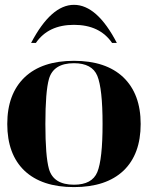

<svg xmlns="http://www.w3.org/2000/svg" viewBox="-20 -762 616 787"><path d="M107.4 -585.9Q189.5 -742.2 283.2 -742.2Q377.9 -742.2 459 -585.9H439.5Q388.7 -660.2 283.2 -660.2Q177.7 -660.2 127 -585.9ZM283.2 -4.9Q357.4 -4.9 378.9 -56.6Q400.4 -109.4 400.4 -253.9Q400.4 -398.4 378.9 -451.2Q357.4 -502.9 283.2 -502.9Q199.2 -502.9 180.7 -438.5Q166 -386.7 166 -253.9Q166 -121.1 180.7 -69.3Q199.2 -4.9 283.2 -4.9ZM80.1 -62.5Q9.8 -129.9 9.8 -253.9Q9.8 -377 81.1 -445.3Q152.3 -512.7 283.2 -512.7Q414.1 -512.7 485.4 -445.3Q556.6 -377 556.6 -253.9Q556.6 -129.9 486.3 -62.5Q415 4.9 283.2 4.9Q151.4 4.9 80.1 -62.5Z"/></svg>

Font: spinweradC
Style: Bold
Weight: 700
Width: 7
Version: Version 0.3